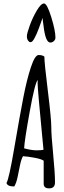

<svg xmlns="http://www.w3.org/2000/svg" viewBox="-20 -1064 360 1084"><path d="M16.6 -0.5ZM293 -851.6Q293 -839.8 283.9 -831.8Q274.9 -823.7 263.7 -823.7Q236.8 -824.2 226.1 -916Q221.2 -958 219.7 -963.4Q219.7 -960.4 212.2 -939.7Q204.6 -918.9 199 -903.3Q193.4 -887.7 187.7 -875Q182.1 -862.3 176 -850.6Q169.9 -838.9 164.1 -832.3Q158.2 -825.7 151.6 -825.7Q145 -825.7 138.4 -835Q131.8 -844.2 131.8 -859.6Q131.8 -875 147.9 -919.7Q164.1 -964.4 187.7 -1004.4Q211.4 -1044.4 228.5 -1044.4Q245.6 -1044.4 269.3 -967.8Q293 -891.1 293 -851.6ZM257.3 -0.5Q226.6 -0.5 226.6 -26.4V-156.7Q212.4 -166.5 175.5 -173.3Q138.7 -180.2 109.9 -182.1Q99.6 -164.6 93 -131.3Q86.4 -98.1 79.3 -64.5Q72.3 -30.8 60.5 -11.2Q21.5 -11.2 16.6 -31.2Q30.3 -50.8 61 -231Q91.8 -411.1 111.6 -512.9Q131.3 -614.7 154.3 -684.1Q177.2 -753.4 198.2 -753.4Q219.2 -753.4 230.5 -744.6Q230.5 -709 250 -551.8Q269.5 -394.5 269.5 -348.4Q269.5 -302.2 280 -195.1Q290.5 -87.9 290.5 -34.2Q290.5 -0.5 257.3 -0.5ZM192.9 -612.3Q177.2 -596.2 147.7 -433.1Q118.2 -270 116.2 -226.6Q157.7 -215.3 185.8 -215.3Q213.9 -215.3 225.6 -218.3Q224.1 -238.3 215.3 -326.9Q206.5 -415.5 199.5 -495.8Q192.4 -576.2 192.4 -593Q192.4 -609.9 192.9 -612.3Z"/></svg>

Font: Amatic
Style: Bold
Weight: 700
Width: 3
Version: Version 2.000; ttfautohint (v0.92-dirty) -l 8 -r 50 -G 50 -x